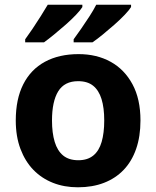

<svg xmlns="http://www.w3.org/2000/svg" viewBox="-20 -786 665 816"><path d="M577 -274Q577 -206 558.5 -153Q540 -100 505.5 -64Q471 -28 422 -9Q373 10 311 10Q253 10 205 -9Q157 -28 122 -64Q87 -100 67 -153Q47 -206 47 -274Q47 -365 79 -428Q111 -491 171 -523.5Q231 -556 314 -556Q391 -556 450 -523.5Q509 -491 543 -428Q577 -365 577 -274ZM201 -274Q201 -221 212.5 -183Q224 -145 248.5 -125Q273 -105 313 -105Q352 -105 376.5 -125Q401 -145 412 -183Q423 -221 423 -274Q423 -328 411.5 -365Q400 -402 376 -421.5Q352 -441 312 -441Q254 -441 227.5 -398Q201 -355 201 -274ZM537 -756Q529 -743 510 -723Q491 -703 466 -681Q441 -659 416.5 -639Q392 -619 373 -606H293V-619Q307 -638 325 -664Q343 -690 360.5 -717Q378 -744 389 -766H537ZM330 -756Q322 -743 303 -723Q284 -703 259 -681Q234 -659 209.5 -639Q185 -619 167 -606H87V-619Q101 -638 118.5 -664Q136 -690 153 -717Q170 -744 183 -766H330Z"/></svg>

Font: Noto Sans Lao Looped
Style: Bold
Weight: 700
Designer: Mark Frömberg, Ben Mitchell
Foundry: The Fontpad Ltd
Version: Version 1.001